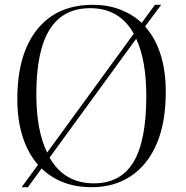

<svg xmlns="http://www.w3.org/2000/svg" viewBox="-20 -764 773 798"><path d="M70 14 138 -79Q96 -127 74 -196Q52 -265 52 -353Q52 -538 134 -641Q216 -744 366 -744Q428 -744 479 -724.5Q530 -705 569 -669L624 -744H650L583 -654Q669 -557 669 -381Q669 -255 631.5 -167Q594 -79 524.5 -32.5Q455 14 361 14Q233 14 153 -64L96 14ZM176 -130 536 -624Q477 -730 355 -730Q242 -730 186.5 -641.5Q131 -553 131 -373Q131 -221 176 -130ZM370 -2Q481 -2 534.5 -90Q588 -178 588 -364Q588 -514 546 -603L186 -109Q247 -2 370 -2Z"/></svg>

Font: Literata 72pt Light
Style: Regular
Weight: 300
Designer: Latin by Veronika Burian and Jose Scaglione. Greek by Irene Vlachou. Cyrillic by Vera Evstafieva.
Foundry: TypeTogether
Version: Version 3.002